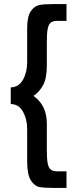

<svg xmlns="http://www.w3.org/2000/svg" viewBox="-20 -776 394 947"><path d="M211 -569V-452Q211 -389 192 -355Q173 -321 145 -303Q211 -257 211 -166V-35Q211 9 215.5 31Q220 53 231 61Q242 69 263 69H308V151H244Q196 151 172.5 146Q149 141 131.5 112.5Q114 84 114 19V-140Q114 -188 93.5 -225Q73 -262 33 -263V-345Q73 -346 93.5 -383Q114 -420 114 -469V-636Q114 -694 131.5 -720Q149 -746 173.5 -751Q198 -756 244 -756H308V-673H263Q242 -673 231 -665Q220 -657 215.5 -635Q211 -613 211 -569Z"/></svg>

Font: Josefin Sans
Style: Regular
Weight: 400
Designer: Santiago Orozco
Foundry: Typemade
Version: Version 2.000